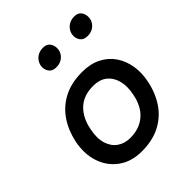

<svg xmlns="http://www.w3.org/2000/svg" viewBox="-208 -874 1010 1010"><g transform="rotate(-45 297.5 -369.0)"><path d="M262 7.5Q185.8 7.5 133.2 -30.2Q80.5 -67.9 58.6 -131.3Q36.7 -194.8 51.4 -272.2Q65.2 -340.8 100.9 -394.8Q136.6 -448.8 194.8 -479.7Q253 -510.6 334.8 -510.6Q396 -510.6 440.8 -487.8Q485.5 -465 512.1 -425.8Q538.7 -386.5 547 -336.1Q555.2 -285.8 543.9 -231Q530.2 -161.1 494.3 -107.1Q458.5 -53.1 400.5 -22.8Q342.6 7.5 262 7.5ZM269.4 -85.5Q337.9 -85.5 382.7 -124.5Q427.5 -163.6 441.1 -237.6Q451.5 -288.1 441.4 -328.8Q431.2 -369.4 401.8 -393.6Q372.5 -417.7 323.1 -417.7Q251.6 -417.7 209 -376.7Q166.4 -335.6 153.2 -264.2Q141.7 -207 154.6 -166.8Q167.6 -126.7 197.7 -106.1Q227.8 -85.5 269.4 -85.5ZM256.2 -623.3Q226.9 -623.3 213.9 -642.8Q200.9 -662.2 204.6 -687Q207.5 -703.4 217.3 -716.7Q227.1 -730.1 242.8 -738.3Q258.5 -746.4 279.2 -746.4Q307.7 -746.4 320.4 -727.4Q333.1 -708.3 330.1 -683.5Q328.7 -667.9 318.9 -653.8Q309.1 -639.6 293.4 -631.5Q277.7 -623.3 256.2 -623.3ZM488.8 -623.3Q459.5 -623.3 446.5 -642.8Q433.5 -662.2 437.2 -687Q440.1 -703.4 449.9 -716.7Q459.7 -730.1 475.4 -738.3Q491.1 -746.4 511.8 -746.4Q540.3 -746.4 553 -727.4Q565.6 -708.3 562.7 -683.5Q561.3 -667.9 551.5 -653.8Q541.7 -639.6 526.1 -631.5Q510.5 -623.3 488.8 -623.3Z"/></g></svg>

Font: REM Medium
Style: Italic
Weight: 500
Italic angle: -11°
Designer: Octavio Pardo
Foundry: Ashler Design
Version: Version 1.005;gftools[0.9.28]